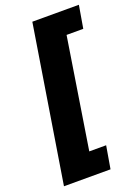

<svg xmlns="http://www.w3.org/2000/svg" viewBox="-164 -776 751 1027"><g transform="rotate(-20 211.0 -262.5)"><path d="M15 180 157 -705H422L400 -576H305L206 51H302L280 180Z"/></g></svg>

Font: Nunito Sans 7pt Condensed Black
Style: Italic
Weight: 900
Width: 3
Italic angle: -9°
Designer: Vernon Adams
Foundry: Vernon Adams
Version: Version 3.101;gftools[0.9.27]